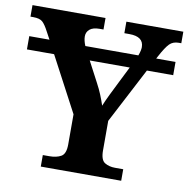

<svg xmlns="http://www.w3.org/2000/svg" viewBox="-80 -792 854 870"><g transform="rotate(10 347.0 -357.0)"><path d="M164 0V-53H194Q227 -53 248 -65Q269 -77 269 -120V-259L135 -512H10V-573H103L84 -608Q69 -637 56 -649Q43 -661 13 -661H0V-714H336V-661H318Q288 -661 273 -648.5Q258 -636 258 -616Q258 -597 268 -573H512Q517 -586 519 -596Q521 -606 521 -612Q521 -661 455 -661H432V-714H694V-661H682Q656 -661 640 -645Q624 -629 600 -584L594 -573H683V-512H562L429 -257V-121Q429 -77 449 -65Q469 -53 496 -53H534V0ZM348 -419Q363 -391 372.5 -367.5Q382 -344 390 -320Q400 -345 415 -375.5Q430 -406 446 -438L483 -512H299Z"/></g></svg>

Font: Noto Serif
Style: Bold
Weight: 700
Designer: Monotype Design Team
Foundry: Monotype Imaging Inc.
Version: Version 2.014